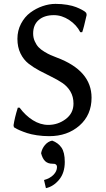

<svg xmlns="http://www.w3.org/2000/svg" viewBox="-20 -685 546 990"><path d="M229 -41Q278.8 -41 318.8 -71Q358.9 -101.1 358.9 -150.9Q358.9 -186.5 343 -213.4Q327.1 -240.2 301.5 -257.3Q275.9 -274.4 245.1 -289.3Q214.4 -304.2 183.6 -320.6Q152.8 -336.9 127.2 -356.9Q101.6 -377 85.7 -409.4Q69.8 -441.9 69.8 -484.9Q69.8 -527.3 88.4 -562.7Q106.9 -598.1 136.2 -619.9Q165.5 -641.6 199.5 -653.3Q233.4 -665 266.1 -665Q298.3 -665 326.7 -660.2Q355 -655.3 372.1 -648.4Q389.2 -641.6 401.9 -634.8Q414.6 -627.9 419.9 -623L424.8 -618.2L426.8 -607.9Q411.6 -539.6 403.8 -519H394Q375 -556.6 336.9 -581.8Q298.8 -606.9 257.8 -606.9Q208.5 -606.9 179.7 -582Q150.9 -557.1 150.9 -512.2Q150.9 -490.7 159.2 -472.2Q167.5 -453.6 178.7 -441.7Q189.9 -429.7 208.5 -418.5Q227.1 -407.2 240.2 -401.4Q253.4 -395.5 272.9 -388.2Q452.1 -321.3 452.1 -181.2Q452.1 -92.3 389.9 -37.6Q327.6 17.1 233.9 17.1Q201.2 17.1 170.4 12.5Q139.6 7.8 119.1 1Q98.6 -5.9 82.8 -12.7Q66.9 -19.5 59.6 -24.4L51.8 -28.8L49.8 -39.1Q55.7 -78.6 71.8 -129.9H81.1Q110.8 -89.4 149.4 -65.2Q188 -41 229 -41ZM216.8 285.2 207 243.2Q237.8 234.9 255.9 216.3Q273.9 197.8 273.9 175.8Q273.9 168.5 269.8 164.6Q265.6 160.6 261.5 159.9Q257.3 159.2 250 159.2Q227.1 159.2 213.1 146.2Q199.2 133.3 191.9 105Q196.3 81.1 211.9 62.7Q227.5 44.4 249 40Q279.8 51.3 296.9 75.9Q314 100.6 314 149.9Q314 206.5 284.7 241.7Q255.4 276.9 216.8 285.2Z"/></svg>

Font: Linear Smooth Low Contrast
Style: Regular
Weight: 500
Designer: Philipp H. Poll, Flanker
Foundry: Philipp H. Poll, reworked by Flanker
Version: Version 1.010 | FøM Fix